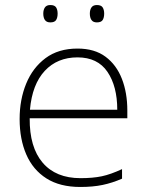

<svg xmlns="http://www.w3.org/2000/svg" viewBox="-20 -733 585 763"><path d="M288 -540Q356 -540 399.5 -507.5Q443 -475 464.5 -419.5Q486 -364 486 -294V-263H98Q97 -148 149.5 -86.5Q202 -25 300 -25Q349 -25 384.5 -32.5Q420 -40 465 -61V-23Q426 -6 387.5 2Q349 10 299 10Q218 10 164.5 -24Q111 -58 84.5 -119Q58 -180 58 -260Q58 -337 84 -400.5Q110 -464 161 -502Q212 -540 288 -540ZM288 -505Q208 -505 158 -451.5Q108 -398 99 -297H446Q446 -390 407 -447.5Q368 -505 288 -505ZM152 -679Q152 -694 158.5 -703.5Q165 -713 180 -713Q197 -713 203 -703.5Q209 -694 209 -679Q209 -663 203 -653.5Q197 -644 180 -644Q165 -644 158.5 -653.5Q152 -663 152 -679ZM337 -679Q337 -694 343.5 -703.5Q350 -713 365 -713Q382 -713 388 -703.5Q394 -694 394 -679Q394 -663 388 -653.5Q382 -644 365 -644Q350 -644 343.5 -653.5Q337 -663 337 -679Z"/></svg>

Font: Noto Sans Lao UI ExtLt
Style: Regular
Weight: 200
Designer: Monotype Design Team
Foundry: Monotype Imaging Inc.
Version: Version 2.000; ttfautohint (v1.8.4.7-5d5b)